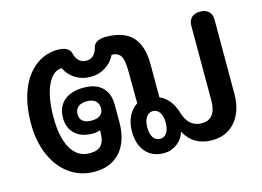

<svg xmlns="http://www.w3.org/2000/svg" viewBox="-83 -735 1220 895"><g transform="rotate(-15 526.5 -287.0)"><path d="M44 -284Q44 -373 70 -441Q96 -509 144 -546.5Q192 -584 254 -584Q279 -584 295 -575.5Q311 -567 315 -552Q327 -500 370 -500Q412 -500 424 -552Q428 -567 444 -575.5Q460 -584 485 -584Q573 -584 614 -538.5Q655 -493 654 -402V-247Q708 -223 729 -153Q751 -79 814 -79Q884 -79 884 -171V-531Q884 -556 899 -570Q914 -584 940 -584Q966 -584 981 -570Q996 -556 996 -531V-173Q996 -90 954 -40Q912 10 841 10Q751 10 710 -66Q700 -32 672 -11Q644 10 608 10Q553 10 521 -26.5Q489 -63 489 -126Q489 -166 504.5 -198Q520 -230 547 -247L546 -408Q546 -455 533.5 -475.5Q521 -496 490 -496Q473 -461 441 -441.5Q409 -422 370 -422Q330 -422 298 -441.5Q266 -461 249 -496Q206 -496 179.5 -438Q153 -380 153 -284Q153 -186 184.5 -132.5Q216 -79 274 -79Q313 -79 330 -99Q347 -119 347 -160V-171Q332 -164 310 -164Q257 -164 226 -192.5Q195 -221 195 -270Q195 -323 229 -352.5Q263 -382 324 -382Q382 -382 413 -352Q444 -322 444 -267V-185Q444 -93 399 -41.5Q354 10 274 10Q206 10 154 -27Q102 -64 73 -130.5Q44 -197 44 -284ZM378 -269Q378 -292 363.5 -304.5Q349 -317 322 -317Q295 -317 280 -304.5Q265 -292 265 -269Q265 -247 279.5 -235.5Q294 -224 322 -224Q349 -224 363.5 -235.5Q378 -247 378 -269ZM652 -126Q652 -156 640 -174.5Q628 -193 608 -193Q588 -193 575.5 -175Q563 -157 563 -126Q563 -94 575 -76.5Q587 -59 608 -59Q628 -59 640 -76.5Q652 -94 652 -126Z"/></g></svg>

Font: Kodchasan SemiBold
Style: Regular
Weight: 600
Version: Version 1.000; ttfautohint (v1.6)